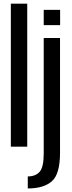

<svg xmlns="http://www.w3.org/2000/svg" viewBox="-20 -805 397 1054"><path d="M39.5 0H129.5V-785H39.5ZM132.5 229.5Q220 229.5 264.8 190Q309.5 150.5 309.5 33.5V-596.5H220V38Q220 113 197.5 138.2Q175 163.5 132.5 163.5ZM220 -751V-667H310V-751Z"/></svg>

Font: Anybody Condensed
Style: Regular
Weight: 400
Width: 3
Designer: Tyler Finck
Foundry: Etcetera Type Company
Version: Version 1.113;gftools[0.9.25]